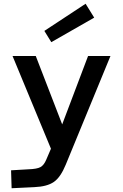

<svg xmlns="http://www.w3.org/2000/svg" viewBox="-20 -770 654 1025"><path d="M216.8 -605 437 -750 482.9 -675.8 253.9 -544.9ZM331.1 108.9Q303.2 176.8 267.3 201.4Q231.4 226.1 164.1 229L42 234.9L39.1 139.2L131.8 133.8Q177.2 132.3 196 122.1Q214.8 111.8 227.1 82L252 23.9L46.9 -471.2H170.9L312 -106L450.2 -471.2H569.8Z"/></svg>

Font: IntelOne Mono Medium
Style: Regular
Weight: 500
Designer: Fred Shallcrass
Foundry: Frere-Jones Type LLC
Version: Version 1.200;hotconv 1.1.0;makeotfexe 2.6.0;FJTRelease1.2